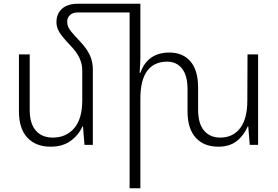

<svg xmlns="http://www.w3.org/2000/svg" viewBox="-20 -780 1498 1034"><path d="M1370 -487V0H1325L1317 -99H1314Q1293 -50 1254.5 -20Q1216 10 1156 10Q1078 10 1034 -38.5Q990 -87 990 -180V-298Q990 -373 960.5 -410.5Q931 -448 880 -448Q810 -448 773 -398.5Q736 -349 736 -249V234H678V-713H399Q372 -713 357 -699Q342 -685 342 -664Q342 -647 347 -635.5Q352 -624 365 -608Q378 -592 410 -558Q447 -519 463.5 -483.5Q480 -448 480 -406V0H435L427 -99H424Q403 -52 360 -21Q317 10 253 10Q173 10 127.5 -38.5Q82 -87 82 -180V-487H140V-189Q140 -114 173 -76.5Q206 -39 264 -39Q336 -39 379.5 -89.5Q423 -140 423 -239V-402Q423 -470 360 -534Q317 -579 300.5 -605.5Q284 -632 284 -660Q284 -706 314 -733Q344 -760 402 -760H696H736V-471Q736 -448 732 -388H736Q775 -497 892 -497Q965 -497 1006 -449Q1047 -401 1047 -307V-189Q1047 -114 1079 -76.5Q1111 -39 1166 -39Q1234 -39 1273 -89.5Q1312 -140 1312 -239L1313 -487Z"/></svg>

Font: Noto Sans Armenian Light
Style: Regular
Weight: 300
Designer: Monotype Design team
Foundry: Monotype Imaging Inc.
Version: Version 1.000